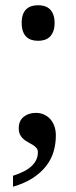

<svg xmlns="http://www.w3.org/2000/svg" viewBox="-20 -561 290 735"><path d="M193.8 -42Q193.8 -10.3 185.1 19.5Q176.3 49.3 156.5 74.7Q136.7 100.1 105.7 120.4Q74.7 140.6 29.8 153.8V111.8Q79.1 96.2 102.1 73.7Q125 51.3 125 22Q125 12.2 119.6 5.6Q114.3 -1 106 -6.1Q97.7 -11.2 88.4 -16.1Q79.1 -21 70.8 -27.8Q62.5 -34.7 57.1 -44.7Q51.8 -54.7 51.8 -69.8Q51.8 -98.6 70.6 -113.8Q89.4 -128.9 117.2 -128.9Q132.8 -128.9 146.5 -123.3Q160.2 -117.7 170.9 -106.7Q181.6 -95.7 187.7 -79.3Q193.8 -63 193.8 -42ZM63 -473.1Q63 -492.7 67.9 -505.6Q72.8 -518.6 81.3 -526.4Q89.8 -534.2 101.3 -537.6Q112.8 -541 126 -541Q138.7 -541 150.1 -537.6Q161.6 -534.2 170.2 -526.4Q178.7 -518.6 183.8 -505.6Q189 -492.7 189 -473.1Q189 -454.1 183.8 -440.9Q178.7 -427.7 170.2 -419.7Q161.6 -411.6 150.1 -408.2Q138.7 -404.8 126 -404.8Q112.8 -404.8 101.3 -408.2Q89.8 -411.6 81.3 -419.7Q72.8 -427.7 67.9 -440.9Q63 -454.1 63 -473.1Z"/></svg>

Font: Noto Serif Lao
Style: Regular
Weight: 400
Designer: Danh Hong
Foundry: Danh Hong
Version: Version 1.03 uh